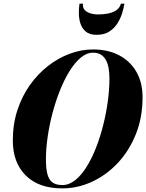

<svg xmlns="http://www.w3.org/2000/svg" viewBox="-20 -1034 810 1064"><path d="M325.5 10Q194.5 10 122.8 -61.5Q51 -133 51 -255Q51 -346 76.5 -423.8Q102 -501.5 146.2 -563.5Q190.5 -625.5 247.5 -669.5Q304.5 -713.5 368 -736.8Q431.5 -760 495.5 -760Q578 -760 639.8 -727.8Q701.5 -695.5 735.8 -636Q770 -576.5 770 -495Q770 -381.5 732.2 -288.8Q694.5 -196 631.2 -129.2Q568 -62.5 488.5 -26.2Q409 10 325.5 10ZM325.5 -8.5Q363 -8.5 397 -35.8Q431 -63 460.2 -110Q489.5 -157 512.8 -217Q536 -277 552.5 -343Q569 -409 577.8 -475Q586.5 -541 586.5 -599Q586.5 -631 581.8 -657.2Q577 -683.5 566.2 -702.5Q555.5 -721.5 538 -731.8Q520.5 -742 495.5 -742Q460.5 -742 427.8 -714.8Q395 -687.5 365.8 -640.5Q336.5 -593.5 312.5 -533.5Q288.5 -473.5 271 -407.2Q253.5 -341 244 -275Q234.5 -209 234.5 -151Q234.5 -98.5 243.2 -67.2Q252 -36 272 -22.2Q292 -8.5 325.5 -8.5ZM515 -841Q476.5 -841 455.2 -859Q434 -877 425.5 -904.5Q417 -932 417 -961.5Q417 -991 420.5 -1013.5H440Q437 -993.5 447.8 -980.5Q458.5 -967.5 478.8 -960.8Q499 -954 525 -954Q551 -954 577 -958.8Q603 -963.5 623 -976.2Q643 -989 650 -1013.5H669.5Q666 -991 657 -961.5Q648 -932 630.8 -904.5Q613.5 -877 585.2 -859Q557 -841 515 -841Z"/></svg>

Font: Bodoni Moda 11pt ExtraBold
Style: Italic
Weight: 800
Italic angle: -13°
Version: Version 2.004